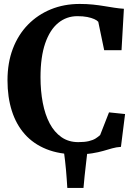

<svg xmlns="http://www.w3.org/2000/svg" viewBox="-20 -772 700 974"><path d="M321.5 181.5Q320 159.5 318.5 136.5Q317 113.5 314.8 89.8Q312.5 66 310 43.2Q307.5 20.5 304.5 -0.5H423Q420 28 416.2 59Q412.5 90 409.2 121.2Q406 152.5 403.5 181.5ZM368 11Q281 11 215.2 -15.5Q149.5 -42 105.8 -91.2Q62 -140.5 40 -209.8Q18 -279 18 -364.5Q18 -453.5 45.2 -525Q72.5 -596.5 122 -647Q171.5 -697.5 238.2 -724.8Q305 -752 384 -752Q420.5 -752 451.5 -748.8Q482.5 -745.5 509.2 -741Q536 -736.5 560.5 -732.8Q585 -729 608.5 -727.5L596.5 -517.5H508.5L478.5 -661.5Q472 -669 458 -675.2Q444 -681.5 422.8 -685.8Q401.5 -690 372.5 -690Q317.5 -690 275.2 -655.5Q233 -621 209.2 -552Q185.5 -483 185.5 -380Q185.5 -310.5 197 -250.5Q208.5 -190.5 232 -146Q255.5 -101.5 291.8 -76.2Q328 -51 377 -51Q409 -51 430.2 -56Q451.5 -61 465 -69.5Q478.5 -78 488 -87L533 -202L614.5 -193.5L593.5 -27Q570 -25.5 549 -19.5Q528 -13.5 504 -6.5Q480 0.5 447.2 5.8Q414.5 11 368 11Z"/></svg>

Font: Merriweather 28pt
Style: Bold
Weight: 700
Version: Version 2.100